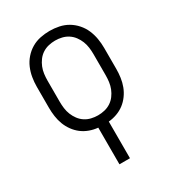

<svg xmlns="http://www.w3.org/2000/svg" viewBox="-180 -631 859 948"><g transform="rotate(-30 250.0 -156.5)"><path d="M220 215V6Q196 4 172.5 -4.5Q149 -13 130 -27.5Q111 -42 96.5 -62Q82 -82 73.5 -104.5Q65 -127 61.5 -151.5Q58 -176 58 -200V-320Q58 -347 62.5 -373.5Q67 -400 77.5 -424.5Q88 -449 106 -469.5Q124 -490 147 -503.5Q170 -517 196.5 -522.5Q223 -528 250 -528Q277 -528 303.5 -522.5Q330 -517 353 -503.5Q376 -490 394 -469.5Q412 -449 422.5 -424.5Q433 -400 437.5 -373.5Q442 -347 442 -320V-200Q442 -176 438.5 -151.5Q435 -127 426.5 -104.5Q418 -82 403.5 -62Q389 -42 370 -27.5Q351 -13 327.5 -4.5Q304 4 280 6V215ZM250 -47Q269 -47 288 -51.5Q307 -56 323 -66.5Q339 -77 350.5 -92.5Q362 -108 369 -125.5Q376 -143 378.5 -162Q381 -181 381 -200V-320Q381 -339 378.5 -358Q376 -377 369 -394.5Q362 -412 350.5 -427.5Q339 -443 323 -453.5Q307 -464 288 -468.5Q269 -473 250 -473Q231 -473 212 -468.5Q193 -464 177 -453.5Q161 -443 149.5 -427.5Q138 -412 131 -394.5Q124 -377 121.5 -358Q119 -339 119 -320V-200Q119 -181 121.5 -162Q124 -143 131 -125.5Q138 -108 149.5 -92.5Q161 -77 177 -66.5Q193 -56 212 -51.5Q231 -47 250 -47Z"/></g></svg>

Font: Iosevka Curly Light
Style: Regular
Weight: 300
Monospace: yes
Designer: Belleve Invis
Foundry: Belleve Invis
Version: Version 22.1.2; ttfautohint (v1.8.4)